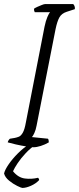

<svg xmlns="http://www.w3.org/2000/svg" viewBox="-42 -724 388 944"><path d="M123 0Q113 0 87.5 -4Q62 -8 35.5 -14Q9 -20 -4 -24Q-3 -30 1 -35.5Q5 -41 7 -42L31 -46Q41 -48 51 -52Q61 -56 70 -71.5Q79 -87 85 -121L177 -593Q183 -622 191 -640.5Q199 -659 204 -664H129Q125 -670 125 -681Q130 -685 141 -690Q152 -695 163.5 -699.5Q175 -704 180 -704H318Q321 -701 324 -695Q327 -689 326 -679L286 -666Q261 -658 250 -638.5Q239 -619 231 -580L138 -107Q134 -85 127 -70Q120 -55 115 -50L194 -42Q198 -36 198 -24Q179 -13 158.5 -6.5Q138 0 123 0ZM68 200Q63 200 42.5 190Q22 180 2.5 164Q-17 148 -22 129Q-18 111 0.5 84Q19 57 46 30Q73 3 101 -14H135Q108 4 84.5 29Q61 54 45 78Q29 102 22 118Q47 149 79.5 153.5Q112 158 145 150Q147 153 149 155Q151 157 150 162Q134 179 110 189.5Q86 200 68 200Z"/></svg>

Font: Texturina 72pt 72pt Thin
Style: Italic
Weight: 100
Italic angle: -11°
Designer: Guillermo Torres Carreño
Foundry: Omnibus-Type
Version: Version 1.002; ttfautohint (v1.8.3)